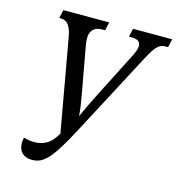

<svg xmlns="http://www.w3.org/2000/svg" viewBox="-108 -807 840 910"><g transform="rotate(15 312.5 -352.0)"><path d="M130 10C186 10 221 -23 306 -184L523 -595C555 -655 572 -673 603 -673H616L625 -714H433L424 -673H439C466 -673 481 -663 481 -642C481 -627 474 -610 460 -583L344 -355C322 -310 310 -287 293 -248C290 -288 286 -309 278 -355L236 -587C235 -593 234 -601 234 -618C234 -644 249 -673 290 -673H307L316 -714H91L82 -673H90C126 -673 141 -642 149 -595L229 -145L219 -129C192 -87 156 -74 118 -74C101 -74 84 -77 67 -82C65 -72 64 -63 64 -55C64 -14 88 10 130 10Z"/></g></svg>

Font: Noto Serif ExtraCondensed
Style: Italic
Weight: 400
Width: 2
Italic angle: -12°
Designer: Monotype Design Team
Foundry: Monotype Imaging Inc.
Version: Version 2.014